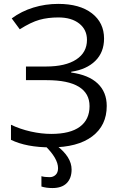

<svg xmlns="http://www.w3.org/2000/svg" viewBox="-20 -744 621 982"><path d="M512.2 -546.9Q512.2 -476.6 467.5 -432.6Q422.9 -388.7 344.2 -377V-373Q433.6 -360.8 479.7 -316.9Q525.9 -272.9 525.9 -202.1Q525.9 -102.1 451.2 -46.1Q376.5 9.8 240.2 9.8Q115.7 9.8 36.1 -28.8V-106Q83 -83.5 137.5 -71.3Q191.9 -59.1 242.2 -59.1Q338.9 -59.1 388.4 -95.7Q438 -132.3 438 -201.2Q438 -266.6 383.1 -300.3Q328.1 -334 219.2 -334H112.8V-403.8H214.8Q314.9 -403.8 369.9 -439.7Q424.8 -475.6 424.8 -540Q424.8 -592.3 385.3 -623.5Q345.7 -654.8 278.8 -654.8Q225.1 -654.8 181.6 -642.6Q138.2 -630.4 81.1 -594.2L40 -649.9Q89.4 -686.5 150.6 -705.3Q211.9 -724.1 277.8 -724.1Q387.7 -724.1 450 -676Q512.2 -627.9 512.2 -546.9ZM276.9 116.2Q276.9 65.9 209 0H269Q346.2 58.6 346.2 123Q346.2 167.5 321.3 192.6Q296.4 217.8 248 217.8Q216.3 217.8 191.9 210V157.2Q207.5 162.1 233.9 162.1Q252 162.1 264.4 150.4Q276.9 138.7 276.9 116.2Z"/></svg>

Font: HunimalSansv1.5
Style: Regular
Weight: 400
Foundry: Ascender Corporation
Version: Version 1.10